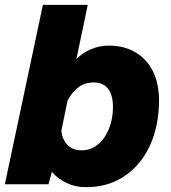

<svg xmlns="http://www.w3.org/2000/svg" viewBox="-36 -760 706 792"><path d="M412 -572Q476 -572 523 -544Q570 -516 595 -465.5Q620 -415 620 -346Q620 -271 600 -206Q580 -141 541 -92Q502 -43 446 -15.5Q390 12 319 12Q275 12 239 -5Q203 -22 178 -51L164 0H-16L141 -740H326L279 -516Q304 -542 339.5 -557Q375 -572 412 -572ZM300 -140Q339 -140 368 -164Q397 -188 413.5 -229Q430 -270 430 -319Q430 -367 410 -393.5Q390 -420 350 -420Q315 -420 289 -401Q263 -382 243 -347L217 -220Q221 -184 242.5 -162Q264 -140 300 -140Z"/></svg>

Font: Azeret Mono Thin ExtraBold
Style: Italic
Weight: 800
Italic angle: -12°
Version: Version 1.002